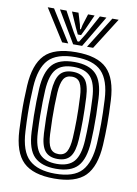

<svg xmlns="http://www.w3.org/2000/svg" viewBox="-90 -859 662 928"><g transform="rotate(10 241.0 -395.0)"><path d="M241.5 10Q137.8 10 89.5 -36.5Q41.2 -83 35.8 -190.8Q33.5 -235 32.8 -271.6Q32 -308.2 32.8 -341.9Q33.5 -375.5 35.5 -410Q41.5 -514 87.6 -562Q133.8 -610 241.5 -610Q346 -610 393.4 -563.1Q440.8 -516.2 446.2 -410Q449.8 -342 449.5 -291.4Q449.2 -240.8 446.5 -191Q440.5 -84.5 393.5 -37.2Q346.5 10 241.5 10ZM241.5 -14Q333.2 -14 372.2 -57.1Q411.2 -100.2 416.5 -192.8Q419.2 -242 419.5 -290.4Q419.8 -338.8 416.2 -408.8Q411.5 -502.5 371.1 -544.2Q330.8 -586 241.5 -586Q150.5 -586 110.6 -543.8Q70.8 -501.5 65.5 -408.2Q63.8 -377.8 62.9 -346Q62 -314.2 62.6 -276.8Q63.2 -239.2 65.8 -191.2Q70.8 -93.5 113.5 -53.8Q156.2 -14 241.5 -14ZM241.5 -38Q171.5 -38 135.6 -72.5Q99.8 -107 95.5 -194.2Q93.5 -234.2 92.9 -271.4Q92.2 -308.5 92.9 -342.1Q93.5 -375.8 95.2 -405.2Q100 -487 132.8 -524.5Q165.5 -562 241.5 -562Q312.8 -562 347.4 -527Q382 -492 386.2 -408.2Q388.5 -363.8 389.1 -327Q389.8 -290.2 389.1 -258.2Q388.5 -226.2 386.8 -195.8Q382 -111 348.5 -74.5Q315 -38 241.5 -38ZM241.5 -62Q299.2 -62 326 -93.2Q352.8 -124.5 356.8 -196.8Q359.2 -238 359.5 -289.4Q359.8 -340.8 356.5 -405Q353 -477.2 325.6 -507.6Q298.2 -538 241.5 -538Q183.2 -538 156.4 -507Q129.5 -476 125.2 -404.2Q123.8 -377.8 123 -346Q122.2 -314.2 122.8 -276.8Q123.2 -239.2 125.5 -195.5Q129.2 -122.5 157 -92.2Q184.8 -62 241.5 -62ZM241.5 -86Q199.2 -86 178.9 -111.5Q158.5 -137 155.5 -197Q153.5 -236.2 152.9 -270.5Q152.2 -304.8 152.9 -337.1Q153.5 -369.5 155.2 -403Q158.8 -462.5 178.6 -488.2Q198.5 -514 241.5 -514Q282.2 -514 302.9 -489.4Q323.5 -464.8 326.5 -404Q329.5 -343.8 329.5 -293.6Q329.5 -243.5 326.8 -198Q323.5 -138 303.6 -112Q283.8 -86 241.5 -86ZM241.5 -110Q269.8 -110 282 -131.9Q294.2 -153.8 296.8 -199.5Q299.2 -242 299.5 -289.8Q299.8 -337.5 296.5 -402.5Q294.5 -446.5 282.2 -468.2Q270 -490 241.5 -490Q212.8 -490 200.4 -468.5Q188 -447 185.2 -401.5Q183.5 -369.5 182.9 -338.9Q182.2 -308.2 182.9 -274.2Q183.5 -240.2 185.5 -198Q187.8 -151.2 200.9 -130.6Q214 -110 241.5 -110ZM67.8 -800H98.8L195.8 -645H165.8ZM127.8 -800H159.8L212.5 -703.2L237.8 -662.5H245.8L271 -703L323.8 -800H355.8L263.8 -645H219.8ZM186.8 -800H218.8L235.5 -744.5L239.8 -722.8H243.8L248.2 -744.5L265.8 -800H297.8L265.5 -728.2L249.8 -695.5H233.8L218.2 -728.2ZM384.8 -800H415.8L317.8 -645H287.8Z"/></g></svg>

Font: Big Shoulders Inline Display Thin Black
Style: Regular
Weight: 900
Version: Version 2.002